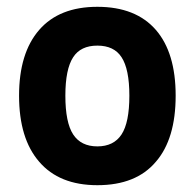

<svg xmlns="http://www.w3.org/2000/svg" viewBox="-20 -532 572 564"><path d="M266 12Q380 12 438 -57Q496 -124 496 -251Q496 -377 438 -444Q379 -512 266 -512Q154 -512 95 -444Q36 -376 36 -251Q36 -125 95 -57Q154 12 266 12ZM172 -251Q172 -329 195 -364Q217 -398 266 -398Q315 -398 337 -364Q360 -329 360 -251Q360 -172 337 -137Q314 -102 266 -102Q218 -102 195 -137Q172 -172 172 -251Z"/></svg>

Font: Online Auction - Bold
Style: Bold
Weight: 500
Designer: Mohamed Mostafa, the designer of Online Auction
Foundry: Kief Type Foundry
Version: ""